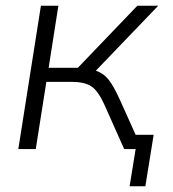

<svg xmlns="http://www.w3.org/2000/svg" viewBox="-20 -521 603 671"><path d="M44 0 123 -501H184L150 -284H252L460 -501H533L315 -274Q342 -265 360 -242Q378 -219 400 -170L454 -50H517L488 130H433L454 0H414L344 -157Q323 -203 299.5 -219Q276 -235 229 -235H142L105 0Z"/></svg>

Font: Mulish Light
Style: Italic
Weight: 300
Italic angle: -9°
Designer: Vernon Adams
Foundry: Vernon Adams
Version: Version 3.603; ttfautohint (v1.8.3)